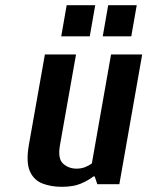

<svg xmlns="http://www.w3.org/2000/svg" viewBox="-20 -710 568 740"><path d="M218 10Q176 10 143 -3Q110 -16 95 -50.5Q80 -85 91 -150L153 -500H273L211 -150Q202 -98 223.5 -79Q245 -60 275 -60Q294 -60 309.5 -66.5Q325 -73 334 -80L408 -500H528L440 0H355L345 -30H340Q321 -15 292 -2.5Q263 10 218 10ZM376 -570 397 -690H507L486 -570ZM216 -570 237 -690H347L326 -570Z"/></svg>

Font: Cuprum
Style: Bold Italic
Weight: 700
Italic angle: -10°
Designer: Jovanny Lemonad
Foundry: Jovanny Lemonad
Version: Version 3.000